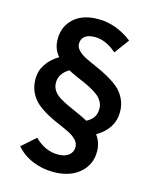

<svg xmlns="http://www.w3.org/2000/svg" viewBox="-114 -765 741 917"><g transform="rotate(15 256.5 -306.5)"><path d="M140.1 -341.8Q140.1 -320.8 151.1 -303.7Q162.1 -286.6 183.3 -273.4Q204.6 -260.3 226.1 -250.5Q247.6 -240.7 277.8 -227.3Q308.1 -213.9 327.1 -203.1Q350.6 -215.3 361.8 -232.2Q373 -249 373 -274.9Q373 -293 364.5 -308.3Q356 -323.7 343 -334.7Q330.1 -345.7 310.1 -356.9Q290 -368.2 271.7 -376Q253.4 -383.8 228.8 -394.8Q204.1 -405.8 187 -415Q140.1 -386.7 140.1 -341.8ZM237.8 74.2Q183.1 74.2 134.5 54Q85.9 33.7 54.2 -3.9L122.1 -64Q173.8 -12.2 237.8 -12.2Q272 -12.2 291 -27.6Q310.1 -43 310.1 -67.9Q310.1 -87.4 295.2 -103Q280.3 -118.7 256.6 -130.4Q232.9 -142.1 204.3 -154.1Q175.8 -166 147 -181.6Q118.2 -197.3 94.5 -216.6Q70.8 -235.8 55.9 -266.1Q41 -296.4 41 -334Q41 -373.5 63.2 -407Q85.4 -440.4 124 -462.9Q94.2 -495.6 94.2 -544.9Q94.2 -607.4 137.5 -647.2Q180.7 -687 257.8 -687Q346.2 -687 425.8 -626L372.1 -553.2Q318.4 -600.1 264.2 -600.1Q231 -600.1 214.6 -586.4Q198.2 -572.8 198.2 -549.8Q198.2 -531.7 213.4 -516.6Q228.5 -501.5 252.7 -489.5Q276.9 -477.5 305.9 -465.1Q335 -452.6 364.3 -436.5Q393.6 -420.4 417.7 -400.9Q441.9 -381.3 457 -351.3Q472.2 -321.3 472.2 -284.2Q472.2 -202.1 389.2 -152.8Q415 -119.1 415 -73.2Q415 -8.8 366.9 32.7Q318.8 74.2 237.8 74.2Z"/></g></svg>

Font: Toshiba Sans Medium
Style: Regular
Weight: 500
Designer: Paul D. Hunt
Foundry: Toshiba Corporation
Version: Version 2.020;PS 2.0;hotconv 1.0.86;makeotf.lib2.5.63406